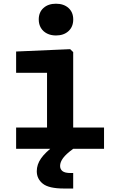

<svg xmlns="http://www.w3.org/2000/svg" viewBox="-20 -817 660 1054"><path d="M238.2 0V-450.8L260.7 -417.5H68.5V-534.2L365.2 -547.1L381.8 -531V0ZM68.5 -117H551.1V0H68.5ZM192.7 -710.1Q192.7 -749.8 218.7 -773.2Q244.7 -796.6 287.3 -796.6Q330 -796.6 356 -773.2Q382 -749.8 382 -710.1Q382 -670 356 -646.2Q330 -622.3 287.3 -622.3Q259.3 -622.3 238 -633.1Q216.6 -643.8 204.6 -663.8Q192.7 -683.8 192.7 -710.1ZM309.9 93.6Q309.9 112.1 323.1 122.4Q336.2 132.8 367.3 132.8H381.8V217.9H331.5Q248.2 217.9 215.1 191.4Q181.9 164.9 181.9 122.8Q181.9 86.1 205.2 52.7Q228.5 19.3 279.1 -18.5L381.8 0Q342.8 28.2 326.4 50.6Q309.9 73 309.9 93.6Z"/></svg>

Font: Monaspace Neon Var
Style: Regular
Weight: 400
Designer: Riley Cran and the Lettermatic Team
Version: Version 1.000 (Monaspace Neon Var)